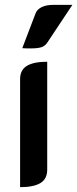

<svg xmlns="http://www.w3.org/2000/svg" viewBox="-20 -764 319 793"><path d="M63 -437Q63 -475 91 -492Q119 -509 175 -509V-63Q175 -25 147 -8Q119 9 63 9ZM127 -709Q133 -725 152 -734.5Q171 -744 202 -744H279L176 -589Q167 -575 152.5 -569.5Q138 -564 104 -564Q84 -564 72 -565Z"/></svg>

Font: K2D SemiBold
Style: Regular
Weight: 600
Designer: Katatrad Aksorn Co.,Ltd.
Foundry: Cadson Demak Co.,Ltd.
Version: Version 1.000; ttfautohint (v1.6)